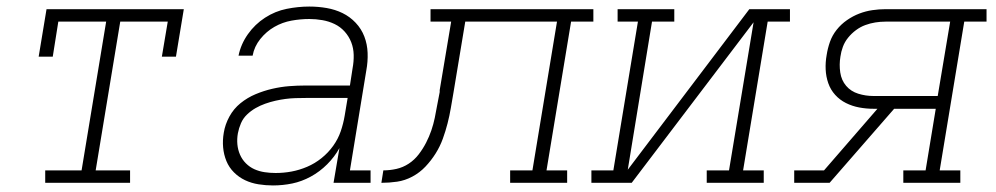

<svg xmlns="http://www.w3.org/2000/svg" viewBox="-20 -558 3040 586"><path d="M118 0V-38H229L304 -492H158L141 -385H98L122 -530H541L517 -385H474L492 -492H347L272 -38H377V0Z M813 8Q791 8 769 4.5Q747 1 728 -8Q709 -17 694 -32Q679 -47 671 -66.5Q663 -86 661 -108Q659 -130 663 -153Q667 -178 680 -202Q693 -226 714 -243Q735 -260 760 -270.5Q785 -281 811 -287Q837 -293 862 -295Q887 -297 913 -297H1048L1056 -349Q1060 -370 1059.5 -390.5Q1059 -411 1052 -429Q1045 -447 1032 -461.5Q1019 -476 1001.5 -484.5Q984 -493 964 -496.5Q944 -500 924 -500Q897 -500 869.5 -495Q842 -490 817.5 -476Q793 -462 774.5 -439Q756 -416 751 -388H708Q715 -423 736.5 -453.5Q758 -484 789 -504Q820 -524 855 -531Q890 -538 924 -538Q951 -538 977 -533.5Q1003 -529 1025.5 -518Q1048 -507 1065.5 -488.5Q1083 -470 1092 -446.5Q1101 -423 1102 -396.5Q1103 -370 1098 -343L1048 -38H1111V0H998L1016 -106Q1001 -79 978.5 -56.5Q956 -34 928.5 -19Q901 -4 872 2Q843 8 813 8ZM821 -30Q846 -30 870 -34.5Q894 -39 917.5 -49Q941 -59 961.5 -75.5Q982 -92 997 -113Q1012 -134 1020 -157.5Q1028 -181 1032 -205L1041 -259H913Q897 -259 881.5 -258.5Q866 -258 851 -256Q836 -254 820.5 -250.5Q805 -247 789.5 -241.5Q774 -236 760 -228Q746 -220 734 -208.5Q722 -197 715.5 -182Q709 -167 706 -151Q703 -134 704.5 -117.5Q706 -101 712.5 -86Q719 -71 730.5 -59.5Q742 -48 756.5 -41.5Q771 -35 787.5 -32.5Q804 -30 821 -30Z M1144 0 1150 -38Q1170 -38 1190 -42.5Q1210 -47 1227.5 -58.5Q1245 -70 1258 -87Q1271 -104 1280.5 -122.5Q1290 -141 1296.5 -160Q1303 -179 1307 -198.5Q1311 -218 1314.5 -238Q1318 -258 1322 -277Q1322 -277 1322 -277.5Q1322 -278 1322 -278V-280Q1322 -280 1322 -281Q1322 -282 1322 -283L1357 -492H1294V-530H1791V-492H1723L1648 -38H1711V0H1537V-38H1605L1680 -492H1400L1364 -275Q1360 -252 1356 -228.5Q1352 -205 1346 -181.5Q1340 -158 1331.5 -134.5Q1323 -111 1309.5 -89.5Q1296 -68 1278.5 -49.5Q1261 -31 1238.5 -19Q1216 -7 1192 -3.5Q1168 0 1144 0Z M1785 0V-38H1852L1927 -492H1865V-530H2038V-492H1970L1896 -40L2267 -530H2391V-492H2323L2248 -38H2311V0H2137V-38H2205L2280 -490L1908 0Z M2404 0V-38H2495L2658 -226H2646Q2624 -226 2602.5 -230Q2581 -234 2562 -243.5Q2543 -253 2529 -268.5Q2515 -284 2508 -304Q2501 -324 2500 -346Q2499 -368 2503 -390Q2506 -410 2513 -430Q2520 -450 2533.5 -467Q2547 -484 2565 -496.5Q2583 -509 2602.5 -516.5Q2622 -524 2642.5 -527Q2663 -530 2683 -530H2991V-492H2923L2848 -38H2911V0H2737V-38H2805L2836 -226H2709L2512 0ZM2646 -265H2842L2880 -492H2683Q2667 -492 2651.5 -489.5Q2636 -487 2621 -481.5Q2606 -476 2592.5 -466Q2579 -456 2568.5 -443Q2558 -430 2552.5 -415Q2547 -400 2545 -385Q2541 -361 2544.5 -337Q2548 -313 2562.5 -296Q2577 -279 2599.5 -272Q2622 -265 2646 -265Z"/></svg>

Font: Iosevka Slab XLtExObl
Style: Regular
Weight: 200
Width: 7
Italic angle: -9°
Monospace: yes
Designer: Belleve Invis
Foundry: Belleve Invis
Version: Version 11.1.1; ttfautohint (v1.8.3)